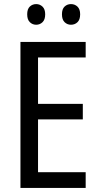

<svg xmlns="http://www.w3.org/2000/svg" viewBox="-20 -919 488 939"><path d="M399 0H80V-714H399V-638H166V-411H385V-335H166V-77H399ZM113 -849Q113 -875 126 -887Q139 -899 157 -899Q175 -899 188 -886.5Q201 -874 201 -849Q201 -823 188 -810.5Q175 -798 157 -798Q139 -798 126 -810.5Q113 -823 113 -849ZM283 -849Q283 -875 296 -887Q309 -899 327 -899Q346 -899 359 -886.5Q372 -874 372 -849Q372 -823 359 -810.5Q346 -798 327 -798Q309 -798 296 -810.5Q283 -823 283 -849Z"/></svg>

Font: Noto Sans Ethiopic Cond
Style: Regular
Weight: 400
Width: 3
Designer: Monotype Design Team
Foundry: Monotype Imaging Inc.
Version: Version 2.102; ttfautohint (v1.8.4.7-5d5b)